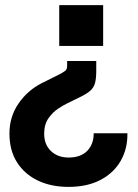

<svg xmlns="http://www.w3.org/2000/svg" viewBox="-20 -579 540 752"><path d="M357 -340V-302Q357 -273 352.5 -255Q348 -237 334.5 -224.5Q321 -212 294 -199L243 -174Q230 -168 208.5 -154Q187 -140 170 -116Q153 -92 153 -55Q153 -13 179.5 12.5Q206 38 249 38Q296 38 321.5 12Q347 -14 347 -57H479Q480 3 453 50.5Q426 98 374 125.5Q322 153 248 153Q180 153 128 128Q76 103 46.5 56.5Q17 10 17 -56Q17 -122 52.5 -173.5Q88 -225 143 -253L215 -289Q230 -297 236.5 -302.5Q243 -308 243 -324V-340ZM384 -559V-399H212V-559Z"/></svg>

Font: Host Grotesk Black
Style: Regular
Weight: 900
Designer: Doğukan Karapınar based on Poppins by Indian Type Foundry, Jonny Pinhorn
Foundry: Element Type
Version: Version 1.000; ttfautohint (v1.8.4.7-5d5b);gftools[0.9.33]